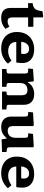

<svg xmlns="http://www.w3.org/2000/svg" viewBox="1214 -1943 743 3211"><g transform="rotate(90 1585.5 -337.5)"><path d="M280 14Q223.5 14 186 -4.5Q148.5 -23 130.5 -58Q112.5 -93 112.5 -142.5V-436H32.5V-510.5Q81.5 -517 108.5 -534.8Q135.5 -552.5 148.5 -587Q161.5 -621.5 167.5 -677L253.5 -688.5L271.5 -680V-524H428V-436H271.5V-169.5Q271.5 -134.5 285.8 -114Q300 -93.5 336.5 -93.5Q360.5 -93.5 382.3 -101.3Q404 -109 425.5 -122.5L463 -57.5Q429 -25 383 -5.5Q337 14 280 14Z M793.5 14Q704.5 14 642.5 -18.5Q580.5 -51 547.7 -109.8Q515 -168.5 515 -246.5Q515 -340 552 -404.8Q589 -469.5 654.3 -503.5Q719.5 -537.5 805 -537.5Q875.5 -537.5 927 -514.3Q978.5 -491 1006.3 -447Q1034 -403 1034 -339.5Q1034 -314 1032 -288.5Q1030 -263 1025 -238H680Q682.5 -193 702 -162.8Q721.5 -132.5 755 -117.5Q788.5 -102.5 832.5 -102.5Q880.5 -102.5 919.3 -117.3Q958 -132 993 -157.5L1044 -99Q1002 -49 937.5 -17.5Q873 14 793.5 14ZM679.5 -320.5H878.5Q880.5 -333.5 881.2 -344.8Q882 -356 882 -367Q882 -407 860 -429.7Q838 -452.5 796 -452.5Q761.5 -452.5 736.5 -436Q711.5 -419.5 697.3 -390Q683 -360.5 679.5 -320.5Z M1133.5 0V-74.5L1181 -77.5Q1196.5 -78.5 1203 -88.3Q1209.5 -98 1209.5 -125.5V-378.5Q1209.5 -409 1203 -421.7Q1196.5 -434.5 1172 -435.5L1124.5 -438.5L1133.5 -518L1326.5 -531L1343 -521.5L1351.5 -430.5H1356.5Q1384.5 -480 1434.8 -508.8Q1485 -537.5 1550.5 -537.5Q1612.5 -537.5 1652.8 -515.8Q1693 -494 1712.8 -455.2Q1732.5 -416.5 1732.5 -364.5V-117.5Q1732.5 -99 1737.8 -88.8Q1743 -78.5 1766 -76.5L1810.5 -74V0H1512V-74.5L1543.5 -76.5Q1560.5 -78 1567 -86Q1573.5 -94 1573.5 -118V-320Q1573.5 -355 1566 -378Q1558.5 -401 1539.7 -413Q1521 -425 1487 -425Q1450.5 -425 1423.8 -411.7Q1397 -398.5 1382.8 -371.7Q1368.5 -345 1368.5 -305V-120.5Q1368.5 -98 1373.5 -88.3Q1378.5 -78.5 1395 -77L1431.5 -74.5V0Z M2105.5 14Q2020 14 1974.7 -31Q1929.5 -76 1929.5 -158V-374Q1929.5 -406 1923.2 -420.2Q1917 -434.5 1892.5 -436L1851.5 -439L1860 -518L2071.5 -531L2088 -521.5V-199Q2088 -165 2094.5 -141.5Q2101 -118 2119 -106.5Q2137 -95 2170 -95Q2206 -95 2231.5 -110.5Q2257 -126 2270.7 -154.8Q2284.5 -183.5 2284.5 -222V-373.5Q2284.5 -407.5 2278.2 -421Q2272 -434.5 2247.5 -436L2208.5 -439L2220 -518L2426.5 -531L2443 -521.5V-135Q2443 -106.5 2450 -94.5Q2457 -82.5 2477 -80L2522 -75.5V0L2310.5 7.5L2296 -79.5H2291.5Q2269 -52 2243.5 -31Q2218 -10 2184.8 2Q2151.5 14 2105.5 14Z M2877.5 14Q2788.5 14 2726.5 -18.5Q2664.5 -51 2631.7 -109.8Q2599 -168.5 2599 -246.5Q2599 -340 2636 -404.8Q2673 -469.5 2738.3 -503.5Q2803.5 -537.5 2889 -537.5Q2959.5 -537.5 3011 -514.3Q3062.5 -491 3090.3 -447Q3118 -403 3118 -339.5Q3118 -314 3116 -288.5Q3114 -263 3109 -238H2764Q2766.5 -193 2786 -162.8Q2805.5 -132.5 2839 -117.5Q2872.5 -102.5 2916.5 -102.5Q2964.5 -102.5 3003.3 -117.3Q3042 -132 3077 -157.5L3128 -99Q3086 -49 3021.5 -17.5Q2957 14 2877.5 14ZM2763.5 -320.5H2962.5Q2964.5 -333.5 2965.2 -344.8Q2966 -356 2966 -367Q2966 -407 2944 -429.7Q2922 -452.5 2880 -452.5Q2845.5 -452.5 2820.5 -436Q2795.5 -419.5 2781.3 -390Q2767 -360.5 2763.5 -320.5Z"/></g></svg>

Font: Literata Variable Black
Style: Regular
Weight: 900
Designer: Latin by Veronika Burian and Jose Scaglione. Greek by Irene Vlachou. Cyrillic by Vera Evstafieva.
Foundry: TypeTogether
Version: Version 3.021